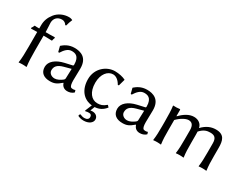

<svg xmlns="http://www.w3.org/2000/svg" viewBox="-83 -1293 2678 2087"><g transform="rotate(30 1256.0 -250.0)"><path d="M99 -429C77 -429 54 -429 41 -431C34 -415 29 -405 19 -390L24 -383C42 -384 75 -385 98 -385H99V-199C99 -124 98 -54 89 0L91 3C103 1 127 0 139 0C151 0 175 1 187 3L189 0C181 -57 179 -124 179 -199V-385H213C237 -385 272 -384 285 -383C288 -399 291 -409 297 -424L292 -431C275 -430 245 -429 222 -429H179V-438C179 -474 174 -526 174 -544C174 -599 210 -637 267 -637C293 -637 314 -622 325 -602L336 -603C343 -630 354 -664 364 -685L363 -688C355 -693 337 -698 318 -698C255 -698 192 -669 154 -621C116 -573 99 -526 99 -468Z M624 -48C636 -9 665 10 702 10C727 10 758 4 782 -21L774 -46C763 -42 755 -41 747 -41C737 -41 724 -42 718 -48C708 -57 701 -82 701 -126C701 -155 704 -266 704 -277C704 -412 615 -439 539 -439C463 -439 417 -402 392 -381L389 -377L406 -310L419 -309C447 -354 481 -394 529 -394C565 -394 625 -389 625 -276C625 -269 621 -265 618 -264L525 -243C423 -220 359 -166 359 -98C359 -24 410 10 484 10C539 10 567 -3 620 -48ZM624 -225 620 -106C620 -93 614 -86 606 -80C578 -59 544 -41 514 -41C469 -41 440 -71 440 -102C440 -147 461 -181 539 -202Z M1028 94C1051 94 1061 108 1061 129C1061 155 1040 169 1010 169C990 169 979 165 952 155C945 162 942 169 942 181C967 192 984 198 1016 198C1077 198 1123 167 1123 124C1123 86 1092 62 1052 62C1043 62 1034 63 1026 65L1047 10C1101 7 1144 -14 1181 -61L1162 -82H1158C1120 -48 1088 -40 1051 -40C978 -40 921 -106 921 -223C921 -333 979 -399 1045 -399C1084 -399 1119 -371 1145 -325L1158 -326L1181 -408L1179 -411C1148 -427 1096 -439 1046 -439C942 -439 833 -354 833 -218C833 -87 903 -1 1012 9L977 94L983 100C999 95 1009 94 1028 94Z M1534 -48C1546 -9 1575 10 1612 10C1637 10 1668 4 1692 -21L1684 -46C1673 -42 1665 -41 1657 -41C1647 -41 1634 -42 1628 -48C1618 -57 1611 -82 1611 -126C1611 -155 1614 -266 1614 -277C1614 -412 1525 -439 1449 -439C1373 -439 1327 -402 1302 -381L1299 -377L1316 -310L1329 -309C1357 -354 1391 -394 1439 -394C1475 -394 1535 -389 1535 -276C1535 -269 1531 -265 1528 -264L1435 -243C1333 -220 1269 -166 1269 -98C1269 -24 1320 10 1394 10C1449 10 1477 -3 1530 -48ZM1534 -225 1530 -106C1530 -93 1524 -86 1516 -80C1488 -59 1454 -41 1424 -41C1379 -41 1350 -71 1350 -102C1350 -147 1371 -181 1449 -202Z M1867 -352V-425C1867 -433 1866 -435 1861 -435C1839 -431 1803 -430 1780 -432L1778 -429C1785 -386 1787 -310 1787 -235V-180C1787 -105 1786 -54 1778 0L1780 3C1792 1 1815 0 1827 0C1839 0 1862 1 1874 3L1876 0C1868 -57 1867 -104 1867 -180V-301C1914 -349 1970 -379 2005 -379C2043 -379 2071 -357 2071 -290V-180C2071 -105 2070 -54 2062 0L2064 3C2076 1 2099 0 2111 0C2123 0 2146 1 2158 3L2160 0C2152 -57 2151 -104 2151 -180V-281C2151 -295 2151 -307 2150 -319C2198 -372 2238 -379 2277 -379C2331 -379 2357 -357 2357 -290V-180C2357 -105 2356 -54 2348 0L2350 3C2362 1 2385 0 2397 0C2409 0 2432 1 2444 3L2446 0C2438 -57 2437 -104 2437 -180V-280C2437 -369 2421 -439 2313 -439C2259 -439 2201 -420 2144 -360C2135 -408 2094 -439 2038 -439C1976 -439 1917 -399 1870 -349Z"/></g></svg>

Font: Libertinus Sans
Style: Regular
Weight: 400
Designer: Philipp H. Poll, Khaled Hosny
Foundry: Caleb Maclennan
Version: Version 7.050;RELEASE